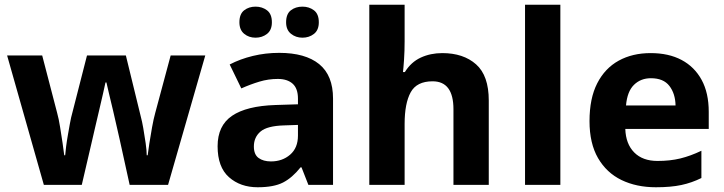

<svg xmlns="http://www.w3.org/2000/svg" viewBox="-20 -780 3053 810"><path d="M485 -191Q481 -208 473.5 -241.5Q466 -275 457 -313.5Q448 -352 440 -384.5Q432 -417 429 -432H425Q422 -417 414.5 -384.5Q407 -352 398 -313.5Q389 -275 381 -241Q373 -207 369 -189L325 0H165L10 -546H158L221 -304Q228 -279 233.5 -244Q239 -209 244 -176.5Q249 -144 251 -125H255Q256 -139 259 -162.5Q262 -186 266.5 -211Q271 -236 274.5 -256.5Q278 -277 280 -284L347 -546H511L575 -284Q579 -270 584.5 -239Q590 -208 594.5 -176Q599 -144 599 -125H603Q605 -142 610 -174.5Q615 -207 621.5 -243Q628 -279 635 -304L700 -546H846L689 0H527Z M1158 -557Q1268 -557 1326.5 -509.5Q1385 -462 1385 -364V0H1281L1252 -74H1248Q1213 -30 1174 -10Q1135 10 1067 10Q994 10 946 -32.5Q898 -75 898 -163Q898 -250 959 -291.5Q1020 -333 1142 -337L1237 -340V-364Q1237 -407 1214.5 -427Q1192 -447 1152 -447Q1112 -447 1074 -435.5Q1036 -424 998 -407L949 -508Q993 -531 1046.5 -544Q1100 -557 1158 -557ZM1179 -251Q1107 -249 1079 -225Q1051 -201 1051 -162Q1051 -128 1071 -113.5Q1091 -99 1123 -99Q1171 -99 1204 -127.5Q1237 -156 1237 -208V-253ZM990 -686Q990 -721 1010 -736.5Q1030 -752 1058 -752Q1086 -752 1106.5 -736.5Q1127 -721 1127 -686Q1127 -653 1106.5 -637Q1086 -621 1058 -621Q1030 -621 1010 -637.5Q990 -654 990 -686ZM1187 -686Q1187 -721 1207 -736.5Q1227 -752 1256 -752Q1284 -752 1304.5 -736.5Q1325 -721 1325 -686Q1325 -653 1304.5 -637Q1284 -621 1256 -621Q1228 -621 1207.5 -637.5Q1187 -654 1187 -686Z M1687 -605Q1687 -565 1684.5 -528Q1682 -491 1680 -476H1688Q1714 -518 1755 -537Q1796 -556 1846 -556Q1935 -556 1988.5 -508.5Q2042 -461 2042 -356V0H1893V-319Q1893 -437 1805 -437Q1738 -437 1712.5 -390.5Q1687 -344 1687 -257V0H1538V-760H1687Z M2344 0H2195V-760H2344Z M2725 -556Q2801 -556 2855.5 -527Q2910 -498 2940 -443Q2970 -388 2970 -308V-236H2618Q2620 -173 2655.5 -137Q2691 -101 2754 -101Q2807 -101 2850 -111.5Q2893 -122 2939 -144V-29Q2899 -9 2854.5 0.5Q2810 10 2747 10Q2665 10 2602 -20.5Q2539 -51 2503 -113Q2467 -175 2467 -269Q2467 -365 2499.5 -428.5Q2532 -492 2590 -524Q2648 -556 2725 -556ZM2726 -450Q2683 -450 2654.5 -422Q2626 -394 2621 -335H2830Q2829 -385 2804 -417.5Q2779 -450 2726 -450Z"/></svg>

Font: Noto Sans Adlam Unjoined
Style: Regular
Weight: 400
Designer: Mark Jamra, Neil Patel
Foundry: JamraPatel LLC
Version: Version 3.001